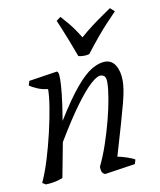

<svg xmlns="http://www.w3.org/2000/svg" viewBox="-80 -757 692 833"><g transform="rotate(-10 265.5 -340.5)"><path d="M55 12 40 3Q59 -38 76 -93.5Q93 -149 106.5 -207Q120 -265 128 -314.5Q136 -364 136 -394Q113 -396 91 -405Q69 -414 56 -424L62 -443L186 -462Q189 -462 192 -456Q195 -450 195 -427Q195 -405 190.5 -362Q186 -319 174 -247Q229 -336 269.5 -384Q310 -432 341.5 -450Q373 -468 399 -468Q429 -468 445 -441.5Q461 -415 461 -374Q461 -356 457.5 -333.5Q454 -311 445 -276.5Q436 -242 420.5 -188Q405 -134 381 -53Q401 -49 424.5 -41Q448 -33 456 -27L450 -8L316 12Q313 12 306 5.5Q299 -1 299 -23Q319 -64 336 -114Q353 -164 366 -214Q379 -264 386.5 -307.5Q394 -351 394 -378Q394 -399 387 -405.5Q380 -412 369 -412Q354 -412 326.5 -387.5Q299 -363 257.5 -307Q216 -251 159 -156Q153 -122 145.5 -84.5Q138 -47 130 -3Q104 7 82.5 9.5Q61 12 55 12ZM314 -509Q302 -509 290 -512Q259 -596 241.5 -637.5Q224 -679 224 -679L243 -693Q252 -683 273 -658.5Q294 -634 322 -589Q348 -612 376 -633Q404 -654 427.5 -670Q451 -686 461 -693L480 -676Q480 -676 439.5 -633.5Q399 -591 338 -512Q326 -509 314 -509Z"/></g></svg>

Font: Mate
Style: Italic
Weight: 400
Italic angle: -10.8°
Designer: Eduardo Rodriguez Tunni
Foundry: Eduardo Rodriguez Tunni
Version: Version 1.003; ttfautohint (v1.8.4.7-5d5b);gftools[0.9.24]